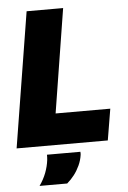

<svg xmlns="http://www.w3.org/2000/svg" viewBox="-60 -743 658 990"><g transform="rotate(-5 269.0 -248.5)"><path d="M3 0 116 -700H305L219 -162H502L475 0ZM156 46H329Q330 50 329.5 54Q329 58 329 62Q325 90 313 116Q301 142 284.5 163.5Q268 185 247 203H104Q126 172 138.5 139Q151 106 155 73Q156 66 156 59Q156 52 156 46Z"/></g></svg>

Font: Georama ExtraBold
Style: Italic
Weight: 800
Italic angle: -9°
Version: Version 1.001